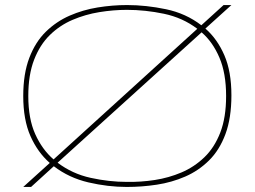

<svg xmlns="http://www.w3.org/2000/svg" viewBox="-20 -730 1010 760"><path d="M103 10H72L177 -85Q129 -127 100.5 -191.5Q72 -256 72 -350Q72 -438 96 -501Q120 -564 161.5 -604.5Q203 -645 255.5 -668Q308 -691 366.5 -700.5Q425 -710 483 -710Q558 -710 637 -693.5Q716 -677 777 -630L865 -710H896L793 -617Q840 -576 868 -511.5Q896 -447 896 -353Q896 -263 872.5 -199.5Q849 -136 807.5 -95Q766 -54 713 -31Q660 -8 601 1Q542 10 482 10Q407 10 330 -8Q253 -26 193 -72ZM92 -350Q92 -260 119.5 -199Q147 -138 192 -99L761 -616Q703 -660 629 -675.5Q555 -691 482 -691Q429 -691 373.5 -682Q318 -673 267.5 -651.5Q217 -630 177.5 -591.5Q138 -553 115 -493.5Q92 -434 92 -350ZM482 -10Q537 -9 592.5 -17.5Q648 -26 698.5 -47.5Q749 -69 789 -107.5Q829 -146 852 -205.5Q875 -265 875 -350Q875 -440 848.5 -502Q822 -564 778 -602L208 -86Q266 -42 339 -26Q412 -10 482 -10Z"/></svg>

Font: Georama Extended Thin
Style: Regular
Weight: 100
Width: 7
Designer: Jean-Baptiste Levee
Foundry: Production Type
Version: Version 1.000